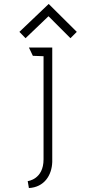

<svg xmlns="http://www.w3.org/2000/svg" viewBox="-20 -741 443 970"><path d="M78 -580 109 -548 225 -659 336 -548 368 -580 226 -721ZM126 -501 146 -459 200 -457V64C200 166 120 174 120 174C120 174 126 208 126 209C203 205 242 145 244 77V-501Z"/></svg>

Font: Advent Pro
Style: Light
Weight: 300
Designer: Andreas Kalpakidis
Foundry: Andreas Kalpakidis
Version: Version 2.002 2007